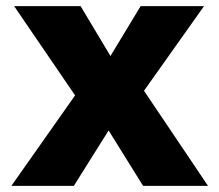

<svg xmlns="http://www.w3.org/2000/svg" viewBox="-20 -604 713 624"><path d="M17 0 224 -294 26 -584H242L339 -422L437 -584H643L448 -309L656 0H445L333 -180L220 0Z"/></svg>

Font: BDO Grotesk Black
Style: Regular
Weight: 900
Designer: Deni Anggara
Foundry: Lokal Container
Version: Version 2.000